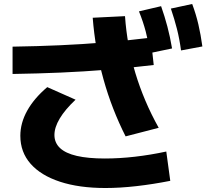

<svg xmlns="http://www.w3.org/2000/svg" viewBox="-20 -875 1040 963"><path d="M509 68Q377 68 281 36.5Q185 5 133.5 -53.5Q82 -112 82 -194Q82 -258 116.5 -320Q151 -382 217 -438L359 -375Q306 -325 279.5 -280.5Q253 -236 253 -198Q253 -159 281 -132.5Q309 -106 365.5 -93Q422 -80 506 -80Q579 -80 657 -89Q735 -98 814 -115L834 32Q748 49 665 58.5Q582 68 509 68ZM43 -641Q169 -643 280.5 -648Q392 -653 502.5 -662Q613 -671 736 -686L751 -549Q626 -534 513 -525Q400 -516 285.5 -511Q171 -506 43 -504ZM610 -191Q576 -258 548 -330Q520 -402 499 -477.5Q478 -553 464.5 -630.5Q451 -708 445 -786L607 -794Q612 -721 625 -649.5Q638 -578 659 -508.5Q680 -439 709 -370.5Q738 -302 776 -234ZM733 -609Q724 -667 711 -716.5Q698 -766 677 -818L788 -844Q806 -793 819.5 -742Q833 -691 843 -632ZM888 -622Q880 -681 867.5 -730Q855 -779 837 -832L944 -855Q963 -804 975 -752.5Q987 -701 995 -642Z"/></svg>

Font: M PLUS 2 ExtraBold
Style: Regular
Weight: 800
Version: Version 1.001